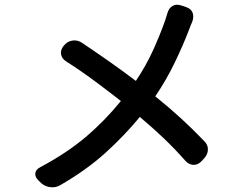

<svg xmlns="http://www.w3.org/2000/svg" viewBox="-20 -778 1040 821"><path d="M254 -584Q268 -601 289 -604.5Q310 -608 329 -596Q386 -558 446.5 -515.5Q507 -473 561 -432Q605 -498 634.5 -563Q664 -628 686 -690Q689 -700 691.5 -707.5Q694 -715 696 -722Q702 -744 718.5 -753Q735 -762 757 -754L775 -748Q797 -741 803.5 -723.5Q810 -706 802 -685Q799 -678 795 -668.5Q791 -659 788 -650Q764 -587 728 -512Q692 -437 644 -366Q706 -316 755.5 -270.5Q805 -225 852 -176Q869 -160 869 -139.5Q869 -119 854 -102L842 -89Q827 -73 808.5 -73Q790 -73 774 -89Q727 -142 681.5 -185.5Q636 -229 578 -278Q512 -198 431.5 -125Q351 -52 239 13Q220 25 196.5 22.5Q173 20 156 5L145 -6Q129 -21 131 -37Q133 -53 152 -63Q263 -122 344 -190Q425 -258 497 -346Q446 -386 385.5 -431Q325 -476 262 -516Q244 -528 241 -546Q238 -564 252 -582Z"/></svg>

Font: Chiron GoRound TC M
Style: Regular
Weight: 500
Designer: Ryoko NISHIZUKA 西塚涼子 (kana, bopomofo & ideographs); Paul D. Hunt (Latin, Greek & Cyrillic); Sandoll Communications 산돌커뮤니
Foundry: Adobe
Version: Version 1.000;hotconv 1.1.1;makeotfexe 2.6.0